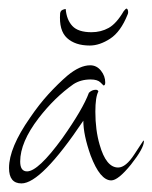

<svg xmlns="http://www.w3.org/2000/svg" viewBox="-20 -446 355 447"><path d="M30 -19Q1 -19 1 -55Q1 -102 50 -172Q71 -203 93 -227Q115 -251 137 -270Q166 -294 190 -294Q205 -294 215 -281.5Q225 -269 225 -254Q225 -247 221 -247Q221 -247 214 -254Q207 -261 191 -261Q168 -261 151 -250Q107 -219 70 -171Q27 -115 27 -70Q27 -47 43 -47Q69 -47 125 -124Q149 -158 164.5 -184.5Q180 -211 187 -230Q194 -237 203 -237Q208 -237 209 -233Q202 -220 202 -186Q202 -143 212 -109Q227 -56 255 -56Q273 -56 293 -87L314 -119Q315 -118 315 -117Q315 -101 285 -63Q255 -26 239 -26Q213 -26 191 -84Q174 -132 174 -165Q76 -19 30 -19ZM189 -340Q155 -340 136 -357.5Q117 -375 120 -415Q121 -421 125.5 -423Q130 -425 133 -425Q135 -400 148.5 -385.5Q162 -371 193 -371Q215 -371 233 -381Q251 -391 268 -420Q273 -426 274 -426Q277 -426 278 -421Q279 -416 277 -412Q261 -372 236.5 -356Q212 -340 189 -340Z"/></svg>

Font: Shalimar
Style: Regular
Weight: 400
Designer: Robert E. Leuschke
Foundry: Robert E. Leuschke
Version: Version 1.010; ttfautohint (v1.8.3)